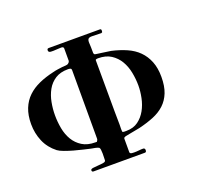

<svg xmlns="http://www.w3.org/2000/svg" viewBox="-124 -920 1249 1101"><g transform="rotate(-20 500.0 -369.5)"><path d="M504 -623Q507 -621 520 -619.5Q533 -618 549 -615.5Q565 -613 580 -611Q595 -609 601 -608Q650 -597 691 -579Q732 -561 760.5 -532.5Q789 -504 805 -464Q821 -424 821 -370Q821 -313 805.5 -274Q790 -235 761.5 -208.5Q733 -182 692.5 -165.5Q652 -149 602 -137Q580 -132 557.5 -128.5Q535 -125 513 -120Q509 -119 504.5 -116.5Q500 -114 500 -109V-27Q500 -18 512.5 -16.5Q525 -15 540.5 -16Q556 -17 570.5 -18.5Q585 -20 589 -16Q594 -11 592.5 -2Q591 7 583 7H270Q260 7 260 -3Q260 -11 274.5 -13Q289 -15 306.5 -16Q324 -17 338.5 -19.5Q353 -22 353 -31Q353 -36 353.5 -48Q354 -60 354 -72.5Q354 -85 352.5 -95.5Q351 -106 347 -109Q344 -111 338 -113Q332 -115 324.5 -116.5Q317 -118 310.5 -119Q304 -120 300 -121Q284 -125 257 -131Q230 -137 202 -145Q174 -153 149.5 -162Q125 -171 113 -180Q68 -215 47 -264.5Q26 -314 26 -370Q26 -424 42 -464Q58 -504 87.5 -532Q117 -560 157.5 -578Q198 -596 247 -607Q262 -611 276.5 -613Q291 -615 306 -617Q314 -618 321 -618Q328 -618 336 -620Q341 -621 344 -624Q347 -627 350 -630L353 -637V-713Q353 -724 338.5 -724Q324 -724 306.5 -722.5Q289 -721 274.5 -722Q260 -723 260 -735Q260 -746 270 -746H582Q590 -746 590.5 -738.5Q591 -731 589 -726L583 -723Q544 -724 526.5 -724.5Q509 -725 503 -717.5Q497 -710 498.5 -690.5Q500 -671 500 -631L503 -624ZM346 -146Q348 -149 350.5 -153.5Q353 -158 353 -162V-580Q353 -590 346.5 -592Q340 -594 332 -594Q285 -594 254 -574Q223 -554 205 -521.5Q187 -489 179.5 -449.5Q172 -410 172 -371Q172 -330 179.5 -290Q187 -250 206 -218Q225 -186 257 -166Q289 -146 337 -146ZM503 -149Q509 -147 514.5 -147Q520 -147 527 -147Q570 -147 599 -168.5Q628 -190 646 -222.5Q664 -255 672 -294Q680 -333 680 -368Q680 -408 672 -448.5Q664 -489 645 -521Q626 -553 594.5 -573.5Q563 -594 515 -594Q512 -594 506 -593Q500 -592 500 -587Q500 -509 500.5 -431.5Q501 -354 501 -276Q501 -255 501.5 -234.5Q502 -214 502 -193Q502 -182 501.5 -171Q501 -160 503 -149Z"/></g></svg>

Font: SoukouMincho
Style: Regular
Weight: 400
Designer: Dr. Ken Lunde (project architect, glyph set definition & overall production); Masataka HATTORI  (production & ideograph 
Foundry: Adobe Systems Incorporated
Version: Version 1.00